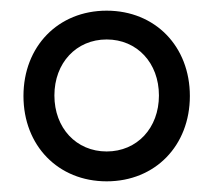

<svg xmlns="http://www.w3.org/2000/svg" viewBox="-20 -674 400 360"><path d="M180 -334C271 -334 336 -401 336 -494C336 -587 271 -654 180 -654C89 -654 24 -587 24 -494C24 -401 89 -334 180 -334ZM180 -390C123 -390 82 -434 82 -495C82 -556 123 -600 180 -600C237 -600 278 -556 278 -495C278 -434 237 -390 180 -390Z"/></svg>

Font: Apfel Grotezk Brukt
Style: Regular
Weight: 300
Designer: Luigi Gorlero
Foundry: © 2023, Luigi Gorlero & Collletttivo
Version: Version 2.000;Glyphs 3.2 (3217)